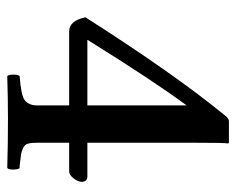

<svg xmlns="http://www.w3.org/2000/svg" viewBox="-81 -569 652 530"><g transform="rotate(90 245.0 -304.0)"><path d="M271 -493.2Q203.1 -401.4 89.8 -219.2H271ZM466.8 -219.2Q481.9 -219.2 481.9 -203.1Q481.9 -193.4 472.4 -181.2Q462.9 -168.9 453.1 -168.9H374V-81.1Q374 -64.9 376.5 -55.4Q378.9 -45.9 389.4 -41.5Q399.9 -37.1 406 -36.1Q412.1 -35.2 434.1 -32.7Q440.9 -31.7 443.8 -32.2Q447.8 -28.3 448 -15.1Q448.2 -2 443.8 2Q379.9 0 308.1 0Q253.9 0 189.9 2Q186 -2 186 -14.9Q186 -27.8 189.9 -32.2Q243.7 -36.1 256.8 -46.4Q271 -57.6 271 -81.1V-168.9H66.9Q37.1 -168.9 27.8 -213.9Q182.6 -457 298.8 -599.1Q307.6 -610.4 314.9 -609.9H374L376 -607.9Q374 -599.1 374 -511.2V-219.2Z"/></g></svg>

Font: Linux Libertine
Style: Semibold
Weight: 600
Designer: Philipp H. Poll
Foundry: Philipp H. Poll
Version: Version 5.1.2 ; ttfautohint (v0.9)